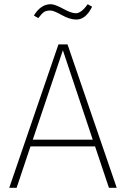

<svg xmlns="http://www.w3.org/2000/svg" viewBox="-20 -893 599 913"><path d="M421 -229 279 -654 136 -229ZM432 -197H125L59 0H24L258 -682H301L535 0H498ZM221 -843Q200 -843 189.5 -836Q179 -829 162 -807L141 -819Q174 -873 221 -873Q241 -873 280 -851.5Q319 -830 340 -830Q367 -830 397 -873L418 -861Q388 -800 343 -800Q312 -800 273.5 -821.5Q235 -843 221 -843Z"/></svg>

Font: FiraSans
Style: Regular
Weight: 200
Designer: Carrois Corporate & Edenspiekermann AG
Foundry: Carrois Corporate GbR & Edenspiekermann AG
Version: Version 3.106;PS 003.106;hotconv 1.0.70;makeotf.lib2.5.58329